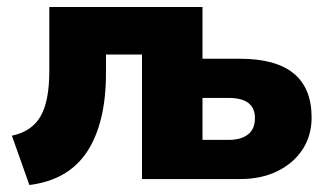

<svg xmlns="http://www.w3.org/2000/svg" viewBox="-20 -512 934 549"><path d="M64 17 14 -124Q71 -136 96 -179.5Q121 -223 121 -309V-492H559V-344H666Q871 -344 871 -176Q871 -124 845 -84.5Q819 -45 773 -22.5Q727 0 666 0H386V-356H283V-303Q283 -161 229.5 -79Q176 3 64 17ZM559 -112H634Q669 -112 689 -127.5Q709 -143 709 -174Q709 -232 634 -232H559Z"/></svg>

Font: Nunito Sans Black
Style: Regular
Weight: 900
Designer: Vernon Adams
Foundry: Vernon Adams
Version: Version 3.006; ttfautohint (v1.8.3)